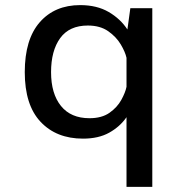

<svg xmlns="http://www.w3.org/2000/svg" viewBox="-20 -532 750 752"><path d="M305 11Q201 11 139 -54.8Q77 -120.5 77 -249.5Q77 -378 135.8 -445Q194.5 -512 294 -512Q359.5 -512 405.8 -485Q452 -458 479 -416.5L490.5 -500H576.5V200H475.5V-73Q450 -36 408 -12.5Q366 11 305 11ZM180 -249.5Q180 -165 218.8 -117Q257.5 -69 330.5 -69Q378.5 -69 408.8 -90.2Q439 -111.5 455 -140.5Q471 -169.5 475.5 -192V-305.5Q470.5 -328.5 453 -358Q435.5 -387.5 403.8 -409.8Q372 -432 324 -432Q251.5 -432 215.8 -382.8Q180 -333.5 180 -249.5Z"/></svg>

Font: League Mono
Style: Regular
Weight: 400
Width: 6
Designer: Tyler Finck
Foundry: The League of Moveable Type / Tyler Finck
Version: Version 2.300;RELEASE